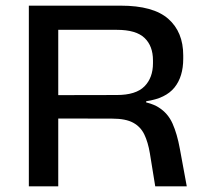

<svg xmlns="http://www.w3.org/2000/svg" viewBox="-20 -659 725 679"><path d="M529 0 510 -117Q503.5 -156 490.5 -183.2Q477.5 -210.5 451 -225Q424.5 -239.5 376.5 -239.5L154 -240V-322.5L393 -323Q460.5 -323 490.8 -353.5Q521 -384 521 -435.5V-445.5Q521 -496.5 491 -525Q461 -553.5 393.5 -553.5H153V-639H407Q522 -639 575 -592.5Q628 -546 628 -463V-451.5Q628 -388 597 -349.5Q566 -311 497 -301V-288L448 -303.5Q508 -300 541 -279.2Q574 -258.5 590.2 -222Q606.5 -185.5 616 -133L640.5 0ZM82 0V-639H186V-292V-252.5V0Z"/></svg>

Font: Anek Gujarati SemiExpanded Medium
Style: Regular
Weight: 500
Width: 6
Designer: Mrunmayee Ghaisas (Gujarati), Yesha Goshar (Latin)
Foundry: Ek Type
Version: Version 1.003